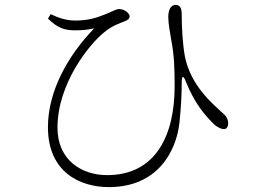

<svg xmlns="http://www.w3.org/2000/svg" viewBox="-20 -733 1040 785"><path d="M425 32C622 32 701 -111 714 -234C721 -301 723 -358 723 -396C723 -425 730 -426 740 -399C775 -312 815 -265 852 -228C868 -212 885 -205 896 -205C908 -205 913 -218 913 -229C912 -251 901 -262 889 -272C847 -311 760 -383 736 -502C726 -557 723 -625 723 -674C723 -698 717 -713 698 -713C681 -713 668 -697 668 -663C668 -637 676 -595 680 -570C692 -509 694 -456 694 -380C694 -186 621 -17 418 -17C313 -17 215 -79 215 -211C215 -392 346 -553 405 -600C436 -627 467 -637 490 -646C505 -652 510 -658 510 -666C510 -678 490 -696 467 -696C456 -696 448 -690 414 -676C377 -661 343 -649 287 -649C253 -649 221 -659 187 -675L176 -657C218 -616 247 -609 288 -609C320 -609 342 -612 365 -617C256 -504 176 -359 176 -213C176 -30 306 32 425 32Z"/></svg>

Font: Source Han Serif TW VF
Style: Regular
Weight: 250
Designer: Ryoko NISHIZUKA 西塚涼子 (kana & ideographs); Frank Grießhammer (Latin, Greek & Cyrillic); Wenlong ZHANG 张文龙 (bopomofo); San
Foundry: Adobe
Version: Version 2.002;hotconv 1.1.0;makeotfexe 2.6.0